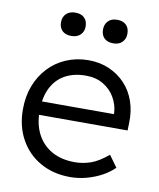

<svg xmlns="http://www.w3.org/2000/svg" viewBox="-84 -806 730 883"><g transform="rotate(10 281.0 -365.0)"><path d="M36 -259Q36 -320 55 -369.5Q74 -419 108.5 -456Q143 -493 191 -513.5Q239 -534 295 -534Q348 -534 391.5 -515Q435 -496 466.5 -462.5Q498 -429 514 -383Q530 -337 528 -282L527 -247H92L81 -310H470L452 -293V-317Q450 -353 431 -386.5Q412 -420 377.5 -441Q343 -462 295 -462Q239 -462 198 -439.5Q157 -417 135 -373Q113 -329 113 -264Q113 -202 137 -156.5Q161 -111 205.5 -86Q250 -61 313 -61Q350 -61 386.5 -73.5Q423 -86 467 -123L506 -69Q483 -46 451 -28.5Q419 -11 381 -0.5Q343 10 303 10Q225 10 164.5 -24Q104 -58 70 -119Q36 -180 36 -259ZM335 -685Q335 -709 350 -724.5Q365 -740 392 -740Q419 -740 434 -725.5Q449 -711 449 -685Q449 -661 434 -645.5Q419 -630 392 -630Q365 -630 350 -644.5Q335 -659 335 -685ZM139 -684Q139 -709 154.5 -724Q170 -739 197 -739Q224 -739 239 -724.5Q254 -710 254 -684Q254 -660 238.5 -645Q223 -630 197 -630Q169 -630 154 -644.5Q139 -659 139 -684Z"/></g></svg>

Font: Our Lexend Light
Style: Regular
Weight: 300
Designer: Bonnie Shaver-Troup, Thomas Jockin
Foundry: Lexend
Version: Version 1.007